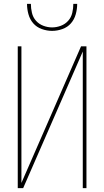

<svg xmlns="http://www.w3.org/2000/svg" viewBox="-20 -975 540 995"><path d="M72 0V-735H91V-27L400 -735H428V0H409V-708L100 0ZM250 -815Q223 -815 196.5 -824.5Q170 -834 152.5 -854Q135 -874 127.5 -901Q120 -928 120 -955H140Q140 -932 145.5 -908.5Q151 -885 166.5 -867.5Q182 -850 204.5 -841.5Q227 -833 250 -833Q273 -833 295.5 -841.5Q318 -850 333.5 -867.5Q349 -885 354.5 -908.5Q360 -932 360 -955H380Q380 -928 372.5 -901Q365 -874 347.5 -854Q330 -834 303.5 -824.5Q277 -815 250 -815Z"/></svg>

Font: Iosevka Term Curly Thin
Style: Regular
Weight: 100
Designer: Belleve Invis
Foundry: Belleve Invis
Version: Version 32.3.0